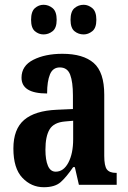

<svg xmlns="http://www.w3.org/2000/svg" viewBox="-20 -773 534 803"><path d="M163 10Q111 10 73.5 -29.5Q36 -69 36 -152Q36 -233 81 -271.5Q126 -310 218 -314L285 -317V-374Q285 -430 273.5 -460.5Q262 -491 230 -491Q201 -491 189 -462Q177 -433 177 -382Q70 -382 70 -448Q70 -498 119.5 -523Q169 -548 241 -548Q328 -548 372 -509.5Q416 -471 416 -377V-121Q416 -79 427 -64.5Q438 -50 465 -50H468V0H310L293 -74H286Q258 -33 234 -11.5Q210 10 163 10ZM213 -55Q246 -55 266 -93Q286 -131 286 -191V-268L252 -265Q205 -261 187.5 -232Q170 -203 170 -147Q170 -104 180.5 -79.5Q191 -55 213 -55ZM330 -629Q308 -629 291.5 -642.5Q275 -656 275 -690Q275 -725 291.5 -739Q308 -753 330 -753Q349 -753 366 -739Q383 -725 383 -690Q383 -656 366 -642.5Q349 -629 330 -629ZM162 -629Q142 -629 126 -642.5Q110 -656 110 -690Q110 -725 126 -739Q142 -753 162 -753Q183 -753 200 -739Q217 -725 217 -690Q217 -656 200 -642.5Q183 -629 162 -629Z"/></svg>

Font: Noto Serif Ethiopic ExtraCondensed
Style: Bold
Weight: 700
Width: 2
Designer: Monotype Design Team
Foundry: Monotype Imaging Inc.
Version: Version 2.102; ttfautohint (v1.8.4.7-5d5b)